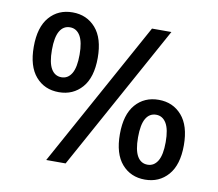

<svg xmlns="http://www.w3.org/2000/svg" viewBox="-77 -776 994 877"><g transform="rotate(10 420.0 -337.5)"><path d="M191.7 -315Q125 -315 84.2 -362.1Q43.3 -409.2 43.3 -500Q43.3 -590.8 84.2 -637.9Q125 -685 191.7 -685Q257.5 -685 298.8 -637.9Q340 -590.8 340 -500Q340 -409.2 298.8 -362.1Q257.5 -315 191.7 -315ZM191.7 -384.2Q221.7 -384.2 238.8 -412.5Q255.8 -440.8 255.8 -500Q255.8 -559.2 238.8 -587.5Q221.7 -615.8 191.7 -615.8Q160.8 -615.8 144.2 -587.5Q127.5 -559.2 127.5 -500Q127.5 -440.8 144.2 -412.5Q160.8 -384.2 191.7 -384.2ZM648.3 10Q581.7 10 540.8 -37.1Q500 -84.2 500 -175Q500 -265.8 540.8 -312.9Q581.7 -360 648.3 -360Q714.2 -360 755.4 -312.9Q796.7 -265.8 796.7 -175Q796.7 -84.2 755.4 -37.1Q714.2 10 648.3 10ZM648.3 -59.2Q678.3 -59.2 695.4 -87.5Q712.5 -115.8 712.5 -175Q712.5 -234.2 695.4 -262.5Q678.3 -290.8 648.3 -290.8Q617.5 -290.8 600.8 -262.5Q584.2 -234.2 584.2 -175Q584.2 -115.8 600.8 -87.5Q617.5 -59.2 648.3 -59.2ZM189.2 0 560.8 -675H650.8L279.2 0Z"/></g></svg>

Font: Funnel Sans Light Medium
Style: Regular
Weight: 500
Version: Version 1.000